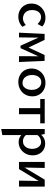

<svg xmlns="http://www.w3.org/2000/svg" viewBox="1161 -1631 759 3121"><g transform="rotate(90 1540.5 -70.5)"><path d="M253 11Q191 11 142.5 -16.5Q94 -44 66 -92Q38 -140 38 -202Q38 -268 69 -319.5Q100 -371 152 -400.5Q204 -430 271 -430Q314 -430 349 -416.5Q384 -403 411 -378L370 -302Q344 -329 316.5 -343.5Q289 -358 258 -358Q221 -358 195 -338.5Q169 -319 156 -286Q143 -253 143 -213Q143 -167 161 -133.5Q179 -100 210 -82Q241 -64 279 -64Q307 -64 334 -76Q361 -88 386 -110L416 -55Q391 -30 362.5 -15.5Q334 -1 306.5 5Q279 11 253 11Z M511 0 531 -416H593L588 0ZM893 0 895 -371 929 -390 763 -25H722L570 -364L576 -416H628L764 -131H741L875 -416H970L988 0Z M1312 11Q1249 11 1199.5 -16.5Q1150 -44 1122 -92.5Q1094 -141 1094 -203Q1094 -269 1125 -320.5Q1156 -372 1209 -401Q1262 -430 1329 -430Q1392 -430 1441 -402.5Q1490 -375 1518 -327Q1546 -279 1546 -217Q1546 -151 1516 -99.5Q1486 -48 1433 -18.5Q1380 11 1312 11ZM1326 -57Q1365 -57 1390.5 -78Q1416 -99 1428.5 -133Q1441 -167 1441 -206Q1441 -255 1424.5 -290Q1408 -325 1379.5 -343.5Q1351 -362 1315 -362Q1278 -362 1251.5 -341.5Q1225 -321 1212 -288Q1199 -255 1199 -214Q1199 -165 1216 -129.5Q1233 -94 1262 -75.5Q1291 -57 1326 -57Z M1738 0V-418H1836V0ZM1589 -345V-418H1985V-345Z M2290 6Q2236 6 2197.5 -20.5Q2159 -47 2141 -96L2165 -127Q2184 -96 2212.5 -80Q2241 -64 2274 -64Q2313 -64 2341 -82.5Q2369 -101 2384.5 -134.5Q2400 -168 2400 -212Q2400 -253 2387 -286Q2374 -319 2348.5 -339Q2323 -359 2288 -359Q2257 -359 2224 -342.5Q2191 -326 2166 -285L2132 -303Q2166 -365 2210 -395Q2254 -425 2313 -425Q2372 -425 2415 -398.5Q2458 -372 2481.5 -326Q2505 -280 2505 -221Q2505 -156 2476 -105Q2447 -54 2398.5 -24Q2350 6 2290 6ZM2077 289V-418H2158L2176 -339V272Z M2916 0 2924 -418H3013V0ZM2612 0V-418H2710L2702 0ZM2676 0V-43L2901 -418H2954V-373L2729 0Z"/></g></svg>

Font: Ysabeau SemiBold
Style: Regular
Weight: 600
Designer: Christian Thalmann (Catharsis Fonts)
Version: Version 2.000;gftools[0.9.27.dev2+g8671c4b]